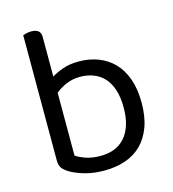

<svg xmlns="http://www.w3.org/2000/svg" viewBox="-102 -739 752 836"><g transform="rotate(-15 274.5 -321.0)"><path d="M281 -475Q327 -475 367 -460Q407 -445 436.5 -415Q466 -385 482.5 -339Q499 -293 499 -231Q499 -168 482 -122Q465 -76 434.5 -46Q404 -16 361 -1.5Q318 13 267 13Q218 13 178.5 1.5Q139 -10 114 -25Q93 -38 85 -50.5Q77 -63 77 -84V-648Q82 -650 92.5 -652.5Q103 -655 115 -655Q157 -655 157 -619V-440Q179 -454 209.5 -464.5Q240 -475 281 -475ZM269 -409Q234 -409 205.5 -396.5Q177 -384 157 -367V-84Q172 -73 200.5 -63Q229 -53 267 -53Q301 -53 328.5 -63.5Q356 -74 376 -96Q396 -118 407 -151.5Q418 -185 418 -231Q418 -277 407 -311Q396 -345 376 -366.5Q356 -388 328.5 -398.5Q301 -409 269 -409Z"/></g></svg>

Font: Baloo Chettan 2
Style: Regular
Weight: 400
Designer: Maithili Shingre, Unnati Kotecha and Ek Type
Foundry: Ek Type
Version: Version 1.640;hotconv 1.0.111;makeotfexe 2.5.65597; ttfautoh